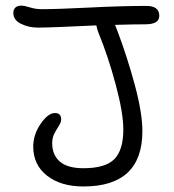

<svg xmlns="http://www.w3.org/2000/svg" viewBox="-20 -697 624 688"><path d="M278.8 -28.8Q198.2 -28.8 148.7 -67.4Q99.1 -106 99.1 -171.9Q99.1 -214.8 125.7 -253.4Q152.3 -292 176.8 -292Q199.2 -292 199.2 -269Q199.2 -258.8 191.2 -246.6Q183.1 -234.4 175 -218.8Q167 -203.1 167 -184.1Q167 -141.6 194.6 -117.9Q222.2 -94.2 278.8 -94.2Q357.9 -94.2 389.9 -127Q421.9 -159.7 421.9 -232.9Q421.9 -292.5 394.5 -394.3Q367.2 -496.1 333 -579.1Q329.1 -587.4 325.2 -606Q161.1 -598.1 115.2 -598.1Q83 -598.1 55.4 -611.6Q27.8 -625 27.8 -650.9Q27.8 -663.1 35.2 -669.9Q42.5 -676.8 56.2 -676.8Q67.9 -676.8 87.6 -670.4Q107.4 -664.1 129.9 -664.1Q184.6 -664.1 299.8 -669.9Q415 -675.8 504.9 -675.8Q550.8 -675.8 550.8 -640.1Q550.8 -609.9 501 -609.9Q464.4 -609.9 392.1 -607.9Q394 -603.5 400.9 -585.9Q436.5 -491.2 463.4 -391.4Q490.2 -291.5 490.2 -227.1Q490.2 -28.8 278.8 -28.8Z"/></svg>

Font: Shantell Sans Irregular Bouncy
Style: Regular
Weight: 300
Designer: Stephen Nixon, Anya Danilova, Shantell Martin
Foundry: Arrow Type
Version: Version 1.006;[9816181b4]